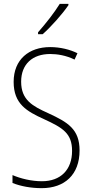

<svg xmlns="http://www.w3.org/2000/svg" viewBox="-20 -969 479 999"><path d="M336 -942V-949H291C261 -901 221 -850 178 -801V-791H202C245 -829 304 -895 336 -942ZM394 -186C394 -297 333 -333 231 -380C149 -417 90 -449 90 -544C90 -635 149 -688 241 -688C278 -688 323 -681 368 -659L383 -692C345 -711 294 -724 241 -724C131 -724 51 -660 51 -543C51 -428 119 -390 209 -349C307 -304 355 -275 355 -184C355 -86 296 -26 198 -26C143 -26 87 -40 45 -58V-17C87 0 141 10 197 10C316 10 394 -60 394 -186Z"/></svg>

Font: Noto Sans Condensed ExtraLight
Style: Regular
Weight: 200
Width: 3
Designer: Monotype Design Team
Foundry: Monotype Imaging Inc.
Version: Version 2.013